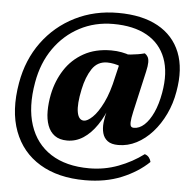

<svg xmlns="http://www.w3.org/2000/svg" viewBox="-58 -717 967 976"><g transform="rotate(5 426.0 -229.0)"><path d="M505.6 -660Q628.5 -660 709.2 -615.5Q789.9 -571 823.2 -487.7Q856.4 -404.4 835.4 -287.3Q825 -225.4 799.4 -171.7Q773.9 -118 737.4 -77.3Q700.8 -36.5 656.8 -13.8Q612.7 9 564.2 9Q528.6 9 509.5 -5.4Q490.3 -19.8 483.7 -44.1Q477 -68.3 480.1 -98.5Q483.2 -128.6 492.2 -160.1H479.5L546.4 -368.5L507.6 -451.7Q550.3 -451.3 588.1 -454.8Q625.9 -458.3 658.4 -467Q668.5 -460.3 674.1 -450.2Q679.7 -440.1 679.7 -422.7Q679.8 -405.3 672.9 -375.2L625.5 -166.3Q617.5 -130.4 617 -112.9Q616.5 -95.5 621.5 -90.2Q626.4 -84.9 635.3 -84.9Q663.8 -84.9 688.9 -107.9Q714 -131 733.6 -173.4Q753.1 -215.8 763.5 -274.5Q782 -378.5 754.3 -451.7Q726.6 -524.9 658.3 -563.3Q590 -601.8 485.8 -601.8Q392.2 -601.8 314.6 -560.9Q237.1 -520 185.1 -445.9Q133.1 -371.8 115.6 -271.5Q93.1 -144.6 123.4 -52.2Q153.7 40.1 231 89.9Q308.4 139.8 427.2 139.8Q504.9 139.8 575.4 113.1Q645.8 86.5 702.8 43.6Q716.4 47.7 724.5 57.9Q732.5 68 735.1 80.6Q679.1 134.6 597.3 168.3Q515.5 202 411.2 202Q273.8 202 180.5 145.8Q87.2 89.7 48.3 -14.3Q9.3 -118.3 34.4 -262.1Q55.4 -381.6 121 -471Q186.7 -560.5 286 -610.3Q385.2 -660 505.6 -660ZM583.7 -450.3 540.1 -390.1Q527.2 -396.5 507.7 -400.2Q488.1 -404 472.3 -404Q422.8 -404 395.1 -362.5Q367.5 -321 354 -256.4Q337.6 -179.2 345.1 -139.2Q352.5 -99.2 379.9 -99.2Q397.4 -99.2 423.4 -123.9Q449.5 -148.6 475.5 -201.3Q501.5 -254 518.9 -336L537.9 -416L575.5 -409L526.8 -191.3H506.5Q485.4 -131.4 454.4 -86Q423.5 -40.6 385.6 -15.8Q347.6 9 303.5 9Q263.9 9 239.4 -9Q214.9 -27 203.3 -58.8Q191.7 -90.5 191.7 -131.5Q191.7 -172.6 200.6 -217.7Q215.1 -287.9 251.5 -344.2Q287.9 -400.6 347.3 -433.8Q406.7 -467 487.4 -467Q515.9 -467 540.9 -462.2Q565.9 -457.4 583.7 -450.3Z"/></g></svg>

Font: Vollkorn
Style: Italic
Weight: 400
Italic angle: -11°
Designer: Friedrich Althausen
Foundry: Friedrich Althausen
Version: Version 5.001